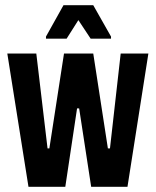

<svg xmlns="http://www.w3.org/2000/svg" viewBox="-20 -715 596 735"><path d="M8 -510H119L162 -147H169L225 -510H337L393 -147H401L442 -510H548L468 0H329L283 -300H275L230 0H89ZM156 -575 223 -695H337L405 -575V-567H327L280 -638L235 -567H156Z"/></svg>

Font: Saira ExtraCondensed
Style: Bold
Weight: 700
Width: 2
Designer: Hector Gatti with collaboration of the Omnibus-Type team
Foundry: Omnibus-Type
Version: Version 0.072; ttfautohint (v1.8)